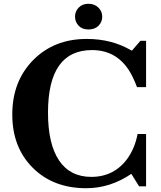

<svg xmlns="http://www.w3.org/2000/svg" viewBox="-20 -986 853 1016"><path d="M45 -380Q45 -556 155.5 -668Q266 -780 439 -780Q572 -780 675 -719H679L723 -770H753V-525H705Q683 -583 661 -616Q592 -721 467 -721Q234 -721 234 -390Q234 -224 292.5 -137Q351 -50 463 -50Q587 -50 658 -152Q695 -207 708 -277H753V0H716L675 -66Q563 10 436 10Q262 10 153.5 -98Q45 -206 45 -380ZM448 -830Q415 -830 396 -850Q377 -870 377 -898Q377 -926 396.5 -946Q416 -966 448 -966Q480 -966 500.5 -946Q521 -926 521 -898Q521 -870 501.5 -850Q482 -830 448 -830Z"/></svg>

Font: Libre Caslon Text
Style: Bold
Weight: 700
Designer: Pablo Impallari, Rodrigo Fuenzalida
Foundry: Pablo Impallari, Rodrigo Fuenzalida
Version: Version 1.002